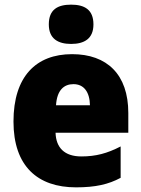

<svg xmlns="http://www.w3.org/2000/svg" viewBox="-20 -796 608 826"><path d="M286 -776C228 -776 190 -755 190 -691C190 -629 230 -607 286 -607C342 -607 382 -629 382 -691C382 -755 343 -776 286 -776ZM290 -563C135 -563 38 -467 38 -273C38 -81 142 10 307 10C391 10 447 -3 499 -31V-166C441 -136 392 -123 330 -123C257 -123 221 -161 219 -225H532V-310C532 -476 440 -563 290 -563ZM296 -434C341 -434 366 -400 367 -343H221C225 -408 255 -434 296 -434Z"/></svg>

Font: Noto Sans Kannada SemiCondensed Black
Style: Regular
Weight: 900
Width: 4
Designer: Jelle Bosma - Monotype Design Team
Foundry: Monotype Imaging Inc.
Version: Version 2.005